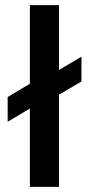

<svg xmlns="http://www.w3.org/2000/svg" viewBox="-20 -732 349 752"><path d="M211 -361V0H97V-307L10 -255V-352L97 -404V-712H211V-458L299 -510V-413Z"/></svg>

Font: CST
Style: Medium
Weight: 500
Version: Version 1.00